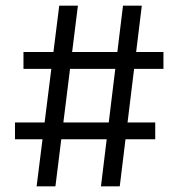

<svg xmlns="http://www.w3.org/2000/svg" viewBox="-20 -659 630 679"><path d="M109.5 0 189.5 -639H255.5L176 0ZM33 -166.5V-226H529V-166.5ZM337 0 415 -639H481.5L403.5 0ZM63 -415.5V-475H558V-415.5Z"/></svg>

Font: Anek Bangla Medium
Style: Regular
Weight: 400
Version: Version 1.003